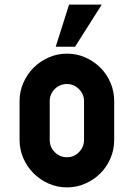

<svg xmlns="http://www.w3.org/2000/svg" viewBox="-20 -801 581 834"><path d="M222 -598 280 -781H422L306 -598ZM196 -193Q196 -162 218 -140Q240 -118 271 -118Q302 -118 323.5 -140.5Q345 -163 345 -193V-362Q345 -392 323 -414Q301 -436 271 -436Q240 -436 218 -414.5Q196 -393 196 -362ZM271 -568Q313 -568 350.5 -551.5Q388 -535 416 -507Q444 -479 460 -441.5Q476 -404 476 -362V-193Q476 -151 460 -113.5Q444 -76 416 -48Q388 -20 350.5 -3.5Q313 13 271 13Q229 13 191.5 -3.5Q154 -20 126 -48Q98 -76 81.5 -113.5Q65 -151 65 -193V-362Q65 -404 81.5 -441.5Q98 -479 126 -507Q154 -535 191.5 -551.5Q229 -568 271 -568Z"/></svg>

Font: PostBus
Style: Regular
Weight: 400
Designer: Peter Wiegel
Version: Version 1.001